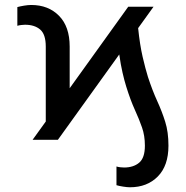

<svg xmlns="http://www.w3.org/2000/svg" viewBox="-20 -573 762 787"><path d="M217.3 0H113.6L167.6 -74.9V-382.1Q167.6 -432.2 144.7 -451.9Q121.8 -471.6 82.4 -471.6Q76 -471.6 67.3 -470.5Q58.6 -469.5 51.1 -467.3V-544Q62.9 -547.2 79 -549.9Q95.2 -552.6 108 -552.6Q178.3 -552.6 221.9 -508.3Q265.6 -464.1 265.6 -382.1V-211.3L505.7 -545.5H609.4L546.2 -457.7Q553.3 -389.2 564.6 -340.2Q576 -291.2 586.6 -257.1Q605.1 -201 624.5 -158.7Q643.8 -116.5 657.1 -74.2Q670.5 -32 670.5 24.1Q670.5 106.2 626.8 150.4Q583.1 194.6 512.8 194.6Q501.1 194.6 484.6 191.9Q468 189.3 457.4 186.1V109.4Q463.8 111.5 473 112.6Q482.2 113.6 488.6 113.6Q527 113.6 550.4 93.9Q573.9 74.2 573.9 24.1Q573.9 -17 562.1 -50.6Q550.4 -84.2 532.7 -123Q514.9 -161.9 497.2 -218.8Q489.3 -244.3 482.1 -275.9Q474.8 -307.5 468.8 -349.8Z"/></svg>

Font: Inter Alia
Style: Regular
Weight: 400
Designer: Rasmus Andersson (Latin, Greek, Cyrillic etc.) and Evan from Shavian.info (Shavian, old style figures)
Foundry: Shavian.info
Version: Version 0.001;git-37ab20767